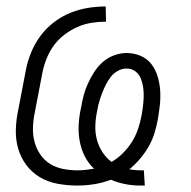

<svg xmlns="http://www.w3.org/2000/svg" viewBox="-20 -562 590 594"><path d="M414 12Q390 12 367 7.5Q344 3 323 -6Q297 4 270.5 8Q244 12 219 12Q188 12 158 6.5Q128 1 103 -14Q78 -29 61 -52Q44 -75 36 -103Q28 -131 29 -162Q30 -193 37 -225L60 -345Q65 -372 76 -399Q87 -426 104.5 -450Q122 -474 146 -492.5Q170 -511 197 -522Q224 -533 252 -537.5Q280 -542 307 -542L308 -495Q286 -495 263.5 -491.5Q241 -488 219.5 -478.5Q198 -469 178.5 -454Q159 -439 145.5 -420Q132 -401 123.5 -379Q115 -357 111 -336L88 -216Q83 -192 82 -169Q81 -146 86.5 -124.5Q92 -103 104 -85Q116 -67 134 -55.5Q152 -44 174.5 -39.5Q197 -35 220 -35Q233 -35 245 -36.5Q257 -38 271 -40Q253 -57 242 -79Q231 -101 226.5 -126Q222 -151 223.5 -177.5Q225 -204 231 -230Q234 -249 239 -267.5Q244 -286 252.5 -304.5Q261 -323 272 -340Q283 -357 298.5 -370.5Q314 -384 333.5 -391Q353 -398 371 -398Q395 -398 415.5 -389Q436 -380 448.5 -363.5Q461 -347 467.5 -326Q474 -305 475.5 -282.5Q477 -260 474.5 -237Q472 -214 468 -191Q464 -170 457.5 -149Q451 -128 439.5 -108Q428 -88 413 -70.5Q398 -53 380 -38Q389 -37 397.5 -36Q406 -35 415 -35H425L428 12ZM325 -61Q344 -72 360 -88Q376 -104 387.5 -122Q399 -140 406 -160Q413 -180 417 -200Q420 -215 422 -230.5Q424 -246 424.5 -261.5Q425 -277 423 -291.5Q421 -306 415.5 -319.5Q410 -333 398.5 -341.5Q387 -350 371 -350Q358 -350 345 -343Q332 -336 323 -324.5Q314 -313 307.5 -300Q301 -287 296 -274Q291 -261 287 -247.5Q283 -234 281 -221Q276 -198 275 -175Q274 -152 279.5 -131Q285 -110 296.5 -92Q308 -74 325 -61Z"/></svg>

Font: Lode Dark
Style: Italic
Weight: 400
Italic angle: -11°
Monospace: yes
Designer: Belleve Invis
Foundry: Belleve Invis
Version: Version 29.2.0; ttfautohint (v1.8.3)